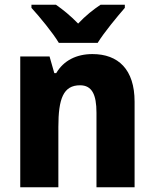

<svg xmlns="http://www.w3.org/2000/svg" viewBox="-20 -786 648 806"><path d="M227 -606H390C417 -650 472 -716 504 -753V-766H402C372 -746 340 -721 308 -687C276 -720 245 -745 215 -766H112V-753C146 -716 202 -648 227 -606ZM368 -559C301 -559 247 -532 216 -479H208L188 -549H65V0H225V-253C225 -372 246 -428 316 -428C366 -428 385 -389 385 -313V0H545V-359C545 -495 476 -559 368 -559Z"/></svg>

Font: Noto Sans Myanmar SemiCondensed ExtraBold
Style: Regular
Weight: 800
Width: 4
Designer: Monotype Design Team
Foundry: Monotype Imaging Inc.
Version: Version 2.107